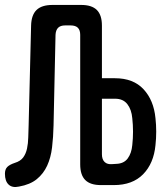

<svg xmlns="http://www.w3.org/2000/svg" viewBox="-48 -750 668 778"><path d="M177 -609 169 -242Q168 -195 163 -153Q158 -111 143 -78.5Q128 -46 101 -24Q74 -2 29 6Q2 12 -13 -2Q-28 -16 -28 -46Q-28 -64 -18.5 -73.5Q-9 -83 12 -90Q35 -97 46 -112Q57 -127 61.5 -148Q66 -169 66.5 -193.5Q67 -218 68 -242L78 -646Q79 -689 100 -709.5Q121 -730 165 -730H281Q324 -730 344.5 -709.5Q365 -689 365 -646V-433H418Q492 -433 533.5 -388.5Q575 -344 582 -271Q585 -244 585 -216.5Q585 -189 582 -162Q575 -88 532 -44Q489 0 413 0H361Q318 0 297.5 -20.5Q277 -41 277 -84V-609Q277 -628 267.5 -637.5Q258 -647 238 -647H216Q197 -647 187.5 -637.5Q178 -628 177 -609ZM365 -125Q365 -104 376 -93.5Q387 -83 407 -85L423 -86Q454 -87 469.5 -108Q485 -129 488 -162Q491 -189 491 -216.5Q491 -244 488 -271Q485 -306 468 -328Q451 -350 418 -350H365Z"/></svg>

Font: Maple Mono Normal NL Medium
Style: Regular
Weight: 500
Monospace: yes
Designer: subframe7536
Version: Version 7.000